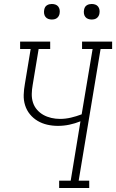

<svg xmlns="http://www.w3.org/2000/svg" viewBox="-20 -944 583 964"><path d="M277 0V-37H335L384 -335Q357 -324 328.5 -318Q300 -312 271 -312Q243 -312 217 -318Q191 -324 169 -337Q147 -350 130.5 -370Q114 -390 106 -415.5Q98 -441 99 -468.5Q100 -496 105 -523L134 -698H81V-735H232V-698H174L144 -517Q140 -495 139.5 -472.5Q139 -450 145.5 -429.5Q152 -409 166 -393Q180 -377 198 -367Q216 -357 237.5 -352Q259 -347 281 -347Q309 -347 336.5 -353.5Q364 -360 390 -370L445 -698H392V-735H543V-698H485L375 -37H428V0ZM440 -846Q431 -846 422.5 -849Q414 -852 408.5 -859Q403 -866 401.5 -875.5Q400 -885 402 -895Q403 -901 406 -907Q409 -913 415 -917Q421 -921 427.5 -922.5Q434 -924 440 -924Q450 -924 458.5 -921Q467 -918 472.5 -911Q478 -904 479.5 -894.5Q481 -885 479 -875Q478 -869 474.5 -863Q471 -857 465.5 -853Q460 -849 453.5 -847.5Q447 -846 440 -846ZM240 -846Q231 -846 222.5 -849Q214 -852 208.5 -859Q203 -866 201.5 -875.5Q200 -885 202 -895Q203 -901 206 -907Q209 -913 215 -917Q221 -921 227.5 -922.5Q234 -924 240 -924Q250 -924 258.5 -921Q267 -918 272.5 -911Q278 -904 279.5 -894.5Q281 -885 279 -875Q278 -869 274.5 -863Q271 -857 265.5 -853Q260 -849 253.5 -847.5Q247 -846 240 -846Z"/></svg>

Font: Iosevka Slab XLtObl
Style: Regular
Weight: 200
Italic angle: -9°
Monospace: yes
Designer: Belleve Invis
Foundry: Belleve Invis
Version: Version 11.1.1; ttfautohint (v1.8.3)